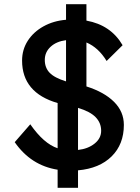

<svg xmlns="http://www.w3.org/2000/svg" viewBox="-20 -802 664 913"><path d="M254 91V5Q127 -15 50 -126L124 -211Q188 -119 254 -97V-312Q85 -361 85 -514Q85 -566 112 -608Q139 -650 186.5 -676.5Q234 -703 294 -708V-782H391V-704Q507 -683 563 -587L487 -512Q448 -576 391 -600V-391Q476 -364 522.5 -317.5Q569 -271 569 -208Q569 -116 511 -58.5Q453 -1 351 8V91ZM193 -517Q193 -480 216 -456Q239 -432 294 -415V-611Q248 -605 220.5 -579.5Q193 -554 193 -517ZM461 -180Q461 -218 434.5 -245Q408 -272 351 -289V-89Q398 -94 429.5 -119Q461 -144 461 -180Z"/></svg>

Font: Lexend
Style: Regular
Weight: 400
Designer: Bonnie Shaver-Troup, Thomas Jockin
Foundry: Lexend
Version: Version 1.007; ttfautohint (v1.8.3)